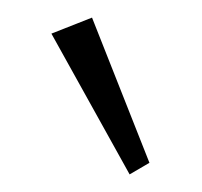

<svg xmlns="http://www.w3.org/2000/svg" viewBox="-20 -849 228 217"><path d="M126.5 -651.9 148.9 -665 84 -829.1 38.1 -811Z"/></svg>

Font: Neuton ExtraLight
Style: Regular
Weight: 275
Designer: Brian M Zick
Foundry: Brian M Zick
Version: Version 1.560